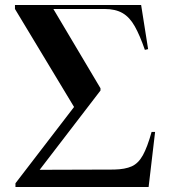

<svg xmlns="http://www.w3.org/2000/svg" viewBox="-20 -750 686 770"><path d="M42 0V-15L277 -321L40 -714V-730H546L574 -553L561 -550Q541 -608 520.5 -644.5Q500 -681 471.5 -697.5Q443 -714 399 -714H194L383 -396V-387L139 -69L438 -70Q482 -71 508.5 -83Q535 -95 553 -127.5Q571 -160 588 -221H602L576 0Z"/></svg>

Font: Literata 72pt SemiBold
Style: Regular
Weight: 600
Designer: Latin by Veronika Burian and Jose Scaglione. Greek by Irene Vlachou. Cyrillic by Vera Evstafieva.
Foundry: TypeTogether
Version: Version 3.002